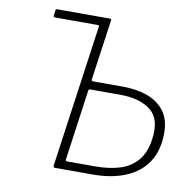

<svg xmlns="http://www.w3.org/2000/svg" viewBox="-82 -826 931 910"><g transform="rotate(10 383.5 -371.0)"><path d="M241 0Q232 0 233 -10L329 -693Q330 -699 328.5 -700.5Q327 -702 321 -702H117Q109 -702 110 -709L113 -735Q114 -739 115.5 -740.5Q117 -742 121 -742H374Q383 -742 381 -733L340 -444Q339 -435 347 -435H490Q559 -435 611 -415.5Q663 -396 692.5 -356Q722 -316 722 -253Q722 -168 685 -112Q648 -56 580.5 -28Q513 0 423 0ZM292 -40H427Q495 -40 546 -56Q597 -72 629.5 -110Q662 -148 671 -214Q685 -312 632.5 -353.5Q580 -395 484 -395H340Q333 -395 332 -385L285 -48Q284 -40 292 -40Z"/></g></svg>

Font: Libre Franklin Thin
Style: Italic
Weight: 100
Italic angle: -8°
Designer: Pablo Impallari, Rodrigo Fuenzalida, Nhung Nguyen
Foundry: Impallari Type
Version: Version 3.000